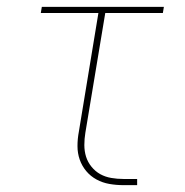

<svg xmlns="http://www.w3.org/2000/svg" viewBox="-20 -540 540 560"><path d="M340 0Q319 0 299 -3.5Q279 -7 261.5 -16.5Q244 -26 231.5 -41Q219 -56 212.5 -74.5Q206 -93 206 -114Q206 -135 210 -156L267 -502H99L102 -520H458L455 -502H287L229 -153Q226 -135 226 -117Q226 -99 231 -83Q236 -67 247 -53.5Q258 -40 272.5 -32Q287 -24 304.5 -21Q322 -18 340 -18H380V0Z"/></svg>

Font: Iosevka SS04 Thin
Style: Italic
Weight: 100
Italic angle: -9°
Monospace: yes
Designer: Belleve Invis
Foundry: Belleve Invis
Version: Version 19.0.0; ttfautohint (v1.8.4)